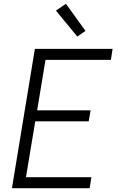

<svg xmlns="http://www.w3.org/2000/svg" viewBox="-20 -993 640 1013"><path d="M43 0 164 -735H574L565 -677H220L176 -411H458L448 -353H166L117 -58H462L453 0ZM388 -800 275 -937 328 -973 431 -830Z"/></svg>

Font: Iosevka Light Extended Oblique
Style: Regular
Weight: 300
Width: 7
Italic angle: -9°
Monospace: yes
Designer: Belleve Invis
Foundry: Belleve Invis
Version: Version 32.5.0; ttfautohint (v1.8.4)